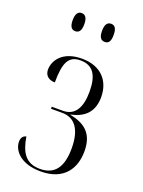

<svg xmlns="http://www.w3.org/2000/svg" viewBox="-143 -808 659 885"><g transform="rotate(20 186.5 -365.5)"><path d="M245 -652C263 -652 273 -664 273 -696C273 -728 263 -741 245 -741C227 -741 216 -728 216 -696C216 -664 227 -652 245 -652ZM100 -652C118 -652 129 -664 129 -696C129 -728 118 -741 100 -741C83 -741 72 -728 72 -696C72 -664 83 -652 100 -652ZM171 10C288 10 330 -65 330 -146C330 -226 292 -267 212 -282V-284C286 -299 317 -343 317 -407C317 -488 266 -544 174 -544C78 -544 43 -487 43 -443C43 -415 62 -398 93 -398C93 -497 113 -534 170 -534C235 -534 258 -488 258 -412C258 -334 231 -288 173 -288H118V-278H173C235 -278 270 -231 270 -139C270 -49 238 0 164 0C93 0 67 -46 55 -119C40 -116 31 -105 31 -85C31 -43 72 10 171 10Z"/></g></svg>

Font: Noto Serif Display ExtraCondensed Light
Style: Regular
Weight: 300
Width: 2
Designer: Monotype Design Team
Foundry: Monotype Imaging Inc.
Version: Version 2.009